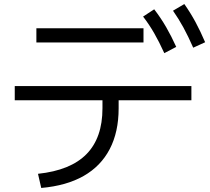

<svg xmlns="http://www.w3.org/2000/svg" viewBox="-20 -875 1040 950"><path d="M168 -15Q329 -32 408 -112.5Q487 -193 487 -339V-379H53V-449H927V-379H567V-339Q567 -222 523 -137.5Q479 -53 394 -4.5Q309 44 184 55ZM160 -665V-735H690V-665ZM793 -612Q767 -669 742.5 -711.5Q718 -754 688 -793L743 -829Q776 -786 802 -741Q828 -696 852 -643ZM936 -639Q911 -696 887.5 -739Q864 -782 836 -822L892 -855Q923 -811 947.5 -765.5Q972 -720 995 -666Z"/></svg>

Font: M PLUS 2 Thin
Style: Regular
Weight: 400
Version: Version 1.001